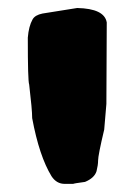

<svg xmlns="http://www.w3.org/2000/svg" viewBox="-20 -909 333 475"><path d="M140.1 -454.1C126.5 -454.1 115.7 -460.4 107.4 -473.1C87.4 -505.9 71.3 -553.7 59.6 -616.7C59.6 -630.9 57.1 -658.2 52.2 -699.7C49.8 -706.1 48.8 -744.6 48.8 -815.9C50.3 -834.5 54.2 -849.6 60.5 -860.8C64.5 -868.2 72.8 -873 85 -875.5C85 -875.5 170.9 -889.2 170.9 -889.2C215.8 -888.2 240.2 -876.5 244.1 -853.5C244.1 -853.5 243.2 -651.9 243.2 -651.9C243.2 -651.9 237.8 -588.4 237.8 -588.4C227.5 -545.4 222.7 -520 222.7 -512.2C222.7 -503.9 221.2 -495.1 218.8 -485.4C215.3 -474.1 205.6 -465.3 190.4 -459C170.9 -456.5 161.1 -454.6 161.1 -454.1C161.1 -454.1 140.1 -454.1 140.1 -454.1Z"/></svg>

Font: Kaph
Style: Regular
Weight: 400
Designer: GGBotNet
Foundry: f0n7.com